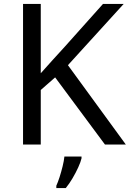

<svg xmlns="http://www.w3.org/2000/svg" viewBox="-20 -734 659 975"><path d="M619 0H513L260 -341L187 -277V0H97V-714H187V-362Q217 -396 248 -430Q279 -464 310 -498L503 -714H608L325 -403ZM394 70Q390 88 377.5 115.5Q365 143 348.5 171Q332 199 314 221H266V209Q274 192 282.5 165.5Q291 139 298 110.5Q305 82 307 61H394Z"/></svg>

Font: Noto Sans Tamil
Style: Regular
Weight: 400
Designer: Jelle Bosma - Monotype Design Team
Foundry: Monotype Imaging Inc.
Version: Version 2.003